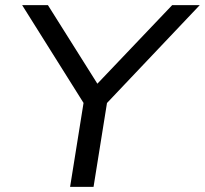

<svg xmlns="http://www.w3.org/2000/svg" viewBox="-20 -725 795 745"><path d="M252 0 310 -362 319 -302 66 -705H166L363 -392H350L648 -705H755L373 -302L401 -362L343 0Z"/></svg>

Font: Nunito Sans 10pt SemiExpanded
Style: Italic
Weight: 400
Width: 6
Italic angle: -9°
Designer: Vernon Adams
Foundry: Vernon Adams
Version: Version 3.101;gftools[0.9.27]